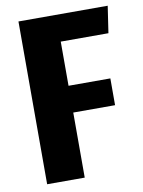

<svg xmlns="http://www.w3.org/2000/svg" viewBox="-80 -749 601 805"><g transform="rotate(-10 220.5 -346.5)"><path d="M55 -693H435L418 -579H215V-391H393V-277H215V0H55Z"/></g></svg>

Font: Fira Sans Condensed
Style: Bold
Weight: 700
Width: 3
Designer: bBox Type GmbH & Carrois Corporate GbR & Edenspiekermann AG
Foundry: bBox Type GmbH & Carrois Corporate GbR & Edenspiekermann AG
Version: Version 4.301